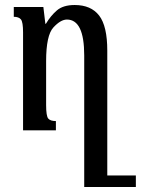

<svg xmlns="http://www.w3.org/2000/svg" viewBox="-20 -520 562 766"><path d="M316 226V-299Q316 -442 247 -442Q222 -442 193 -410.5Q164 -379 164 -276V-101Q164 -57 172.5 -47Q181 -37 203 -37V0H72V-391Q72 -432 63.5 -442.5Q55 -453 35 -453V-492H153L161 -425H163Q182 -457 207 -478.5Q232 -500 278 -500Q343 -500 375.5 -458Q408 -416 408 -318V180H522V226Z"/></svg>

Font: Noto Serif Armenian Condensed Regular
Style: Regular
Weight: 400
Width: 3
Designer: Monotype Design Team
Foundry: Monotype Imaging Inc.
Version: Version 1.900